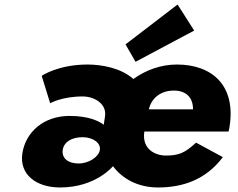

<svg xmlns="http://www.w3.org/2000/svg" viewBox="-20 -813 1053 848"><path d="M534.4 -617 578.6 -540 837.7 -678 764.3 -793ZM257.1 -151C262.6 -187 297.7 -207 344.7 -207C391.7 -207 425.7 -181 421.1 -151C416.5 -121 373.9 -91 326.9 -91C279.9 -91 251.6 -115 257.1 -151ZM637.5 -330C647.7 -377 687.2 -413 748.2 -413C800.2 -413 832.8 -384 832.5 -330ZM201.6 -357C201.6 -357 253.2 -387 345.2 -387C396.2 -387 452.3 -355 443.8 -299L438.1 -262C417.5 -278 372.1 -301 287.1 -301C171.1 -301 92.9 -228 78.8 -136C64.6 -43 138.7 15 245.7 15C402.7 15 479.1 -79 479.1 -79C522.2 -21 592.7 15 677.7 15C791.7 15 891.4 -22 964.2 -119L846 -183C796 -137 769.3 -126 712.3 -126C667.3 -126 605.4 -153 617.5 -232H989.5C991.4 -238 993.1 -249 994.2 -256C1021.7 -436 916.8 -528 760.8 -528C691.8 -528 624.1 -504 569 -464C514.5 -513 428.8 -528 366.8 -528C235.8 -528 164.1 -478 164.1 -478Z"/></svg>

Font: Sztylet
Style: BdObl
Weight: 700
Foundry: Cannot Into Space Fonts, PlusOne Fonts
Version: Version 0.12